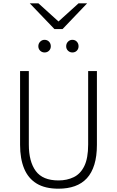

<svg xmlns="http://www.w3.org/2000/svg" viewBox="-20 -1130 708 1162"><path d="M334 12Q253 12 201.8 -19.2Q150.5 -50.5 126 -110Q101.5 -169.5 101.5 -253.5V-700H154.5V-255Q154.5 -152 196.5 -95Q238.5 -38 334 -38Q385.5 -38 426.2 -57.8Q467 -77.5 490.2 -124.8Q513.5 -172 513.5 -255V-700H566.5V-253.5Q566.5 -184.5 551 -134Q535.5 -83.5 505.8 -51.2Q476 -19 432.8 -3.5Q389.5 12 334 12ZM418 -812.5Q402.5 -812.5 391.5 -823.2Q380.5 -834 380.5 -850Q380.5 -866.5 391.5 -877.8Q402.5 -889 418 -889Q434.5 -889 445 -877.8Q455.5 -866.5 455.5 -850Q455.5 -834 445 -823.2Q434.5 -812.5 418 -812.5ZM250 -812.5Q234 -812.5 223 -823.2Q212 -834 212 -850Q212 -866.5 223.2 -877.8Q234.5 -889 249.5 -889Q266 -889 276.8 -877.8Q287.5 -866.5 287.5 -850Q287.5 -834 276.8 -823.2Q266 -812.5 250 -812.5ZM309.5 -954 160 -1110H212.5L334 -1000L455.5 -1110H507.5L358.5 -954Z"/></svg>

Font: Overpass ExtraLight
Style: Regular
Weight: 250
Designer: Delve Withrington, Dave Bailey, Thomas Jockin
Foundry: Delve Fonts LLC
Version: Version 4.000